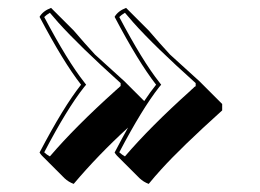

<svg xmlns="http://www.w3.org/2000/svg" viewBox="-20 -427 651 481"><path d="M480 -223.1 536.6 -166.5V-150.4Q433.1 -57.1 383.3 -2Q367.7 15.1 352.5 33.7Q339.4 28.8 329.6 19.5L272.9 -37.1Q269 -41.5 267.1 -44.9Q285.2 -79.6 300.8 -107.4Q226.1 -39.1 164.6 33.7Q151.4 28.8 141.6 19.5L85 -37.1Q81.1 -41.5 79.1 -44.9Q139.2 -159.7 183.1 -214.8Q138.7 -271.5 79.1 -384.8Q87.4 -399.4 107.9 -407.2L164.6 -350.6Q192.9 -317.4 217.8 -290.5Q236.8 -272.9 292 -223.1L341.3 -173.8Q356.9 -197.3 371.1 -214.8Q326.7 -271.5 267.1 -384.8Q275.4 -399.4 295.9 -407.2L352.5 -350.6Q380.9 -317.4 405.8 -290.5Q424.8 -272.9 480 -223.1ZM282.2 -218.8Q179.2 -311.5 126 -370.6Q115.2 -382.8 105 -395Q95.7 -389.6 90.8 -384.3Q148.9 -274.4 190.9 -221.2L195.8 -214.8L190.9 -209Q147.9 -154.8 90.8 -45.4Q96.7 -39.6 105 -35.2Q168.9 -109.9 269.5 -200.2L270.5 -201.2L271.5 -202.1L272.5 -202.6L273.4 -203.6L274.9 -205.1L275.9 -206.1L276.9 -206.5L277.8 -207.5L278.8 -208.5L279.8 -209.5L280.8 -210.4L282.2 -211.4ZM470.2 -218.8Q367.2 -311 314 -370.6Q303.2 -382.8 293 -395Q283.7 -389.6 278.8 -384.3Q336.9 -274.4 378.9 -221.2L383.8 -214.8L378.9 -209Q335.9 -154.3 278.8 -45.4Q285.2 -39.6 293 -35.2Q356.9 -109.9 457 -199.7L458 -200.7L459 -201.7L460 -202.6L460.9 -203.6L462.4 -204.6L463.4 -205.6L464.4 -206.5L465.3 -207.5L466.3 -208.5L467.3 -209.5L468.8 -210L470.2 -211.4Z"/></svg>

Font: Linux Biolinum Shadow O
Style: Bold
Weight: 700
Designer: Philipp H. Poll
Foundry: Philipp H. Poll
Version: Version 0.9.2